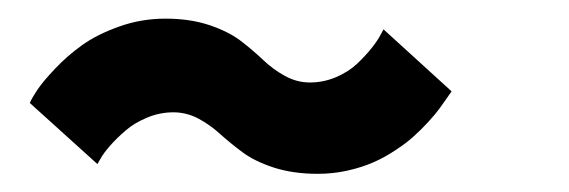

<svg xmlns="http://www.w3.org/2000/svg" viewBox="-20 -519 610 206"><path d="M321 -332.5Q294.5 -332.5 273.8 -339.2Q253 -346 240 -355.8Q227 -365.5 216.2 -375.2Q205.5 -385 192.8 -391.8Q180 -398.5 166 -398.5Q151.5 -398.5 137.8 -392.8Q124 -387 114.8 -379Q105.5 -371 98.2 -362.8Q91 -354.5 88 -349L84.5 -343L12 -408.5Q14 -413.5 20 -422.5Q26 -431.5 39 -445.2Q52 -459 68 -470.5Q84 -482 107.8 -490.5Q131.5 -499 157.5 -499Q184 -499 204.8 -492Q225.5 -485 238.5 -475Q251.5 -465 262.2 -454.8Q273 -444.5 285.8 -437.5Q298.5 -430.5 312.5 -430.5Q327 -430.5 340.5 -436.2Q354 -442 363 -450.5Q372 -459 378.8 -467.5Q385.5 -476 388.5 -482L391.5 -487.5L464.5 -421Q464 -420.5 459.8 -414.2Q455.5 -408 451.5 -402.5Q447.5 -397 439.8 -388.5Q432 -380 424 -372.8Q416 -365.5 404.2 -357.8Q392.5 -350 380.5 -344.8Q368.5 -339.5 353 -336Q337.5 -332.5 321 -332.5Z"/></svg>

Font: League Mono Narrow ExtraBold
Style: Regular
Weight: 800
Width: 3
Designer: Tyler Finck
Foundry: The League of Moveable Type / Tyler Finck
Version: Version 2.210